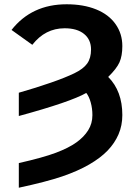

<svg xmlns="http://www.w3.org/2000/svg" viewBox="-20 -689 640 902"><path d="M554.7 -148.4Q554.7 -99.6 536.9 -58.1Q519 -16.6 485.8 18.1Q452.6 52.7 399.2 83.7Q345.7 114.7 272 139.9Q198.2 165 68.4 192.9V77.1Q182.6 51.3 242.7 28.6Q302.7 5.9 338.6 -19.8Q374.5 -45.4 394.3 -77.1Q414.1 -108.9 414.1 -147.9Q414.1 -179.7 406.2 -207.8Q398.4 -235.8 385.3 -252.4Q311 -210 68.4 -144V-253.4Q151.9 -277.3 219.2 -300.8Q286.6 -324.2 329.1 -344.7Q371.6 -365.2 389.6 -390.6Q407.7 -416 407.7 -456.5Q407.7 -502.9 375 -529.5Q342.3 -556.2 283.7 -556.2Q192.4 -556.2 131.8 -478.5L34.2 -548.3Q128.9 -668.9 293 -668.9Q372.1 -668.9 431.4 -645Q490.7 -621.1 522.7 -575.9Q554.7 -530.8 554.7 -472.7Q554.7 -426.3 541.3 -396.2Q527.8 -366.2 488.3 -327.6Q554.7 -261.2 554.7 -148.4Z"/></svg>

Font: Liberation Mono
Style: Bold
Weight: 700
Monospace: yes
Designer: Steve Matteson
Foundry: Ascender Corporation
Version: Version 2.1.5